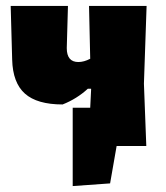

<svg xmlns="http://www.w3.org/2000/svg" viewBox="-20 -492 559 647"><path d="M191 -140Q105 -140 64 -176.5Q23 -213 21 -291L16 -472H209L205 -330Q205 -283 244 -283Q263 -283 284 -294L280 -472H474L465 -210L473 0H373L351 126L225 135V-129H284L287 -190V-193H276Q239 -159 191 -140Z"/></svg>

Font: Alegreya Sans Black
Style: Regular
Weight: 900
Designer: Juan Pablo del Peral
Foundry: Huerta Tipografica
Version: Version 2.007